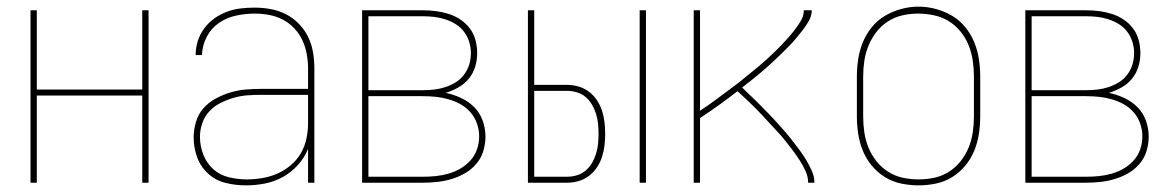

<svg xmlns="http://www.w3.org/2000/svg" viewBox="-20 -551 3540 579"><path d="M72 0V-520H91V-281H409V-520H428V0H409V-263H91V0Z M721 8Q690 8 660 0.5Q630 -7 607.5 -27.5Q585 -48 574.5 -77Q564 -106 564 -136Q564 -160 571 -183.5Q578 -207 593.5 -224.5Q609 -242 630 -253.5Q651 -265 674 -272Q697 -279 720.5 -281Q744 -283 768 -283H909V-345Q909 -366 905 -388Q901 -410 892 -429.5Q883 -449 867.5 -465.5Q852 -482 832.5 -492Q813 -502 791.5 -506Q770 -510 748 -510Q720 -510 692 -504Q664 -498 640.5 -482Q617 -466 603.5 -440Q590 -414 589 -385H570Q570 -407 576.5 -427.5Q583 -448 596 -465.5Q609 -483 626.5 -495.5Q644 -508 664 -515.5Q684 -523 705.5 -525.5Q727 -528 748 -528Q773 -528 797 -523.5Q821 -519 842.5 -508Q864 -497 881.5 -479Q899 -461 909.5 -439Q920 -417 924 -393Q928 -369 928 -345V0H909V-102Q898 -75 878 -53Q858 -31 832.5 -17Q807 -3 778.5 2.5Q750 8 721 8ZM724 -10Q747 -10 771 -14Q795 -18 816.5 -27.5Q838 -37 856.5 -52.5Q875 -68 887 -88.5Q899 -109 904 -132.5Q909 -156 909 -180V-265H768Q747 -265 726 -263.5Q705 -262 684.5 -256Q664 -250 645 -240.5Q626 -231 611.5 -215.5Q597 -200 590 -179.5Q583 -159 583 -138Q583 -111 593 -85Q603 -59 623 -41Q643 -23 670 -16.5Q697 -10 724 -10Z M1072 0V-520H1255Q1275 -520 1294.5 -517.5Q1314 -515 1333 -509Q1352 -503 1368.5 -492Q1385 -481 1397 -465Q1409 -449 1414 -429.5Q1419 -410 1419 -391Q1419 -370 1413 -350Q1407 -330 1394 -314Q1381 -298 1362.5 -287.5Q1344 -277 1324 -271Q1348 -266 1370.5 -255.5Q1393 -245 1410 -228Q1427 -211 1435.5 -187.5Q1444 -164 1444 -139Q1444 -117 1437.5 -95.5Q1431 -74 1416.5 -57Q1402 -40 1383 -29Q1364 -18 1343 -11.5Q1322 -5 1299.5 -2.5Q1277 0 1255 0ZM1091 -279H1255Q1273 -279 1290 -281Q1307 -283 1323.5 -288.5Q1340 -294 1354.5 -303Q1369 -312 1379.5 -326Q1390 -340 1395 -356.5Q1400 -373 1400 -391Q1400 -408 1395 -424.5Q1390 -441 1379.5 -455Q1369 -469 1354.5 -478Q1340 -487 1323.5 -492.5Q1307 -498 1290 -500Q1273 -502 1255 -502H1091ZM1091 -18H1255Q1275 -18 1294.5 -20Q1314 -22 1333 -27.5Q1352 -33 1369 -43Q1386 -53 1399 -67.5Q1412 -82 1418.5 -101Q1425 -120 1425 -140Q1425 -159 1418.5 -178Q1412 -197 1399 -212Q1386 -227 1369 -236.5Q1352 -246 1333 -251.5Q1314 -257 1294.5 -259Q1275 -261 1255 -261H1091Z M1909 0V-520H1928V0ZM1572 0V-520H1591V-295H1690Q1708 -295 1725 -290Q1742 -285 1756 -274.5Q1770 -264 1780 -249Q1790 -234 1795.5 -217Q1801 -200 1803 -182.5Q1805 -165 1805 -148Q1805 -130 1803 -112.5Q1801 -95 1795.5 -78Q1790 -61 1780 -46Q1770 -31 1756 -20.5Q1742 -10 1725 -5Q1708 0 1690 0ZM1591 -18H1690Q1705 -18 1720 -22.5Q1735 -27 1746.5 -37Q1758 -47 1765.5 -60Q1773 -73 1777.5 -87.5Q1782 -102 1783.5 -117Q1785 -132 1785 -148Q1785 -163 1783.5 -178Q1782 -193 1777.5 -207.5Q1773 -222 1765.5 -235Q1758 -248 1746.5 -258Q1735 -268 1720 -272.5Q1705 -277 1690 -277H1591Z M2072 0V-520H2091V-217Q2105 -226 2117.5 -235Q2130 -244 2143 -253.5Q2156 -263 2168.5 -272.5Q2181 -282 2194 -291.5Q2207 -301 2219 -311Q2231 -321 2243.5 -331Q2256 -341 2268 -351Q2280 -361 2291.5 -371.5Q2303 -382 2314.5 -393Q2326 -404 2337 -415.5Q2348 -427 2358.5 -439Q2369 -451 2378.5 -463.5Q2388 -476 2396 -490Q2404 -504 2404 -520H2428Q2428 -504 2420 -489.5Q2412 -475 2402.5 -462.5Q2393 -450 2382.5 -437.5Q2372 -425 2361 -413.5Q2350 -402 2338.5 -391Q2327 -380 2315.5 -369Q2304 -358 2292 -347.5Q2280 -337 2268 -327Q2256 -317 2243.5 -307Q2231 -297 2218 -287Q2231 -274 2244.5 -261.5Q2258 -249 2270.5 -236Q2283 -223 2296 -210Q2309 -197 2321 -183.5Q2333 -170 2345.5 -156Q2358 -142 2369 -127.5Q2380 -113 2391 -98.5Q2402 -84 2411.5 -68Q2421 -52 2428.5 -35Q2436 -18 2436 0H2417Q2417 -18 2409.5 -34.5Q2402 -51 2392.5 -66Q2383 -81 2372.5 -95Q2362 -109 2351 -123Q2340 -137 2328 -150Q2316 -163 2304 -176Q2292 -189 2280 -202Q2268 -215 2255.5 -227.5Q2243 -240 2230 -252Q2217 -264 2204 -276Q2177 -255 2148.5 -234.5Q2120 -214 2091 -195V0Z M2750 8Q2724 8 2697.5 2.5Q2671 -3 2648.5 -17Q2626 -31 2609 -51.5Q2592 -72 2582 -96.5Q2572 -121 2568 -147.5Q2564 -174 2564 -200V-320Q2564 -346 2568 -372.5Q2572 -399 2582 -423.5Q2592 -448 2609 -469Q2626 -490 2649 -503.5Q2672 -517 2698 -524Q2724 -531 2750 -531Q2776 -531 2802 -524Q2828 -517 2851 -503.5Q2874 -490 2891 -469Q2908 -448 2918 -423.5Q2928 -399 2932 -372.5Q2936 -346 2936 -320V-200Q2936 -174 2932 -147.5Q2928 -121 2918 -96.5Q2908 -72 2891 -51.5Q2874 -31 2851.5 -17Q2829 -3 2802.5 2.5Q2776 8 2750 8ZM2750 -10Q2774 -10 2797.5 -15Q2821 -20 2841.5 -33Q2862 -46 2877 -65Q2892 -84 2901 -106Q2910 -128 2913.5 -152Q2917 -176 2917 -200V-320Q2917 -344 2913.5 -368Q2910 -392 2901 -414.5Q2892 -437 2876.5 -456Q2861 -475 2840.5 -487.5Q2820 -500 2796 -505Q2772 -510 2748 -510Q2724 -510 2700.5 -504.5Q2677 -499 2657 -486Q2637 -473 2622.5 -454Q2608 -435 2599 -413Q2590 -391 2586.5 -367.5Q2583 -344 2583 -320V-200Q2583 -176 2586.5 -152Q2590 -128 2599 -106Q2608 -84 2623 -65Q2638 -46 2658.5 -33Q2679 -20 2702.5 -15Q2726 -10 2750 -10Z M3072 0V-520H3255Q3275 -520 3294.5 -517.5Q3314 -515 3333 -509Q3352 -503 3368.5 -492Q3385 -481 3397 -465Q3409 -449 3414 -429.5Q3419 -410 3419 -391Q3419 -370 3413 -350Q3407 -330 3394 -314Q3381 -298 3362.5 -287.5Q3344 -277 3324 -271Q3348 -266 3370.5 -255.5Q3393 -245 3410 -228Q3427 -211 3435.5 -187.5Q3444 -164 3444 -139Q3444 -117 3437.5 -95.5Q3431 -74 3416.5 -57Q3402 -40 3383 -29Q3364 -18 3343 -11.5Q3322 -5 3299.5 -2.5Q3277 0 3255 0ZM3091 -279H3255Q3273 -279 3290 -281Q3307 -283 3323.5 -288.5Q3340 -294 3354.5 -303Q3369 -312 3379.5 -326Q3390 -340 3395 -356.5Q3400 -373 3400 -391Q3400 -408 3395 -424.5Q3390 -441 3379.5 -455Q3369 -469 3354.5 -478Q3340 -487 3323.5 -492.5Q3307 -498 3290 -500Q3273 -502 3255 -502H3091ZM3091 -18H3255Q3275 -18 3294.5 -20Q3314 -22 3333 -27.5Q3352 -33 3369 -43Q3386 -53 3399 -67.5Q3412 -82 3418.5 -101Q3425 -120 3425 -140Q3425 -159 3418.5 -178Q3412 -197 3399 -212Q3386 -227 3369 -236.5Q3352 -246 3333 -251.5Q3314 -257 3294.5 -259Q3275 -261 3255 -261H3091Z"/></svg>

Font: Zed Mono Thin
Style: Regular
Weight: 100
Monospace: yes
Designer: Belleve Invis
Foundry: Belleve Invis
Version: Version 1.0.0; ttfautohint (v1.8.4)